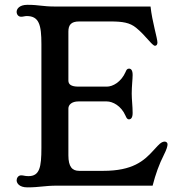

<svg xmlns="http://www.w3.org/2000/svg" viewBox="-20 -790 743 817"><path d="M50.8 -22.9C50.8 -11.2 61 7.3 96.7 7.3C148.4 7.3 169.4 0 222.2 0H629.4C642.1 -49.3 656.7 -90.3 678.2 -132.8C688.5 -152.8 693.4 -168.9 692.9 -176.8C692.4 -183.6 687 -187.5 680.2 -187.5C673.3 -186.5 667 -186.5 650.4 -168.9L633.3 -150.4C592.3 -105 544.4 -63 418.9 -63H316.9C287.6 -63 271 -80.1 271 -128.9V-328.1C271 -344.7 286.1 -358.4 313.5 -358.4H434.6C459 -358.4 495.6 -340.3 514.2 -297.4C518.1 -288.6 521 -282.2 528.8 -282.2C538.1 -282.2 544.4 -290 544.4 -309.6C544.4 -338.9 540.5 -365.2 540.5 -392.1C540.5 -422.9 544.4 -453.1 544.4 -470.7C544.4 -490.7 538.1 -498 528.8 -498C521 -498 517.6 -492.2 514.2 -483.4C495.1 -440.4 459.5 -421.4 434.6 -421.4H314C282.2 -421.4 271 -431.2 271 -447.3V-655.3C271 -683.1 281.7 -698.7 316.9 -698.7H448.7C502 -698.7 532.2 -693.8 559.1 -671.9C599.6 -639.2 627.4 -595.2 639.6 -595.2C645.5 -595.2 649.9 -600.1 649.9 -608.9C649.9 -627.4 627.4 -697.8 620.6 -762.2H216.8C157.7 -762.2 148.4 -769.5 96.7 -769.5C61 -769.5 50.8 -751 50.8 -739.7C50.8 -729 57.6 -718.8 69.8 -718.8C79.6 -718.8 85 -721.7 93.8 -721.7C146.5 -721.7 156.2 -683.6 156.2 -602.1V-161.1C156.2 -78.6 148.9 -40.5 101.1 -40.5C84.5 -40.5 81.5 -43.9 69.8 -43.9C57.6 -43.9 50.8 -32.2 50.8 -22.9Z"/></svg>

Font: Stoke
Style: Regular
Weight: 400
Designer: Nicole Fally
Foundry: Nicole Fally
Version: Version 1.002